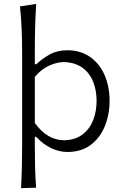

<svg xmlns="http://www.w3.org/2000/svg" viewBox="-20 -762 632 976"><path d="M87 194.5Q90 139.5 91.2 86.5Q92.5 33.5 92.5 -27.5V-494Q92.5 -557 90 -615.5Q87.5 -674 81.5 -729.5L164 -742Q160 -681.5 158.5 -620.2Q157 -559 157 -494V-435.5H165Q193 -463 232 -484.8Q271 -506.5 321.5 -506.5Q389 -506.5 437.2 -473Q485.5 -439.5 511.2 -381.2Q537 -323 537 -249.5Q537 -180 513 -120.8Q489 -61.5 441.2 -25.5Q393.5 10.5 322 10.5Q281 10.5 240 -9Q199 -28.5 164 -66.5H157V-25Q157 34 158.2 85.2Q159.5 136.5 163.5 192ZM305.5 -49Q363.5 -50.5 400 -78.8Q436.5 -107 453.8 -152Q471 -197 471 -249Q471 -303.5 453 -347.8Q435 -392 397.8 -418.5Q360.5 -445 304 -446.5Q267.5 -446 228 -427.5Q188.5 -409 157 -371V-137Q219 -50 305.5 -49Z"/></svg>

Font: Commissioner Flair Light
Style: Regular
Weight: 300
Designer: Kostas Bartsokas
Foundry: Kostas Bartsokas
Version: Version 1.000; ttfautohint (v1.8.3)